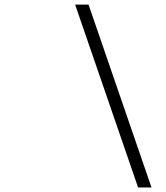

<svg xmlns="http://www.w3.org/2000/svg" viewBox="-20 -779 730 846"><path d="M311 -758.8H370.1L647.5 46.9H588.4Z"/></svg>

Font: Parastoo FD
Style: FD
Weight: 400
Foundry: Saber Rastikerdar (saber.rastikerdar@gmail.com)
Version: Version 2.0.1